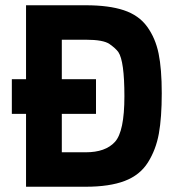

<svg xmlns="http://www.w3.org/2000/svg" viewBox="-20 -710 682 730"><path d="M25 -277V-409H79V-690H306Q394 -690 451 -671Q508 -652 539.5 -608.5Q571 -565 583 -506.5Q595 -448 595 -355.5Q595 -263 584 -202Q573 -141 542.5 -92.5Q512 -44 454 -22Q396 0 306 0H79V-277ZM430 -512Q420 -526 396.5 -542.5Q373 -559 306 -559H215V-409H345V-277H215V-131H306Q381 -131 417 -170.5Q453 -210 453 -344Q453 -478 430 -512Z"/></svg>

Font: Titillium-CLs Web
Style: CLs-Bold
Weight: 700
Version: Version 1.002;PS 57.000;hotconv 1.0.70;makeotf.lib2.5.55311